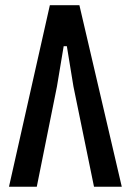

<svg xmlns="http://www.w3.org/2000/svg" viewBox="-20 -854 503 739"><path d="M14.6 -135.3 171.9 -834H285.6L448.7 -135.3H341.8L262.7 -521L237.3 -676.3H225.1L199.2 -521L121.6 -135.3Z"/></svg>

Font: Fjalla One
Style: Regular
Weight: 400
Designer: Irina Smirnova, Eben Sorkin
Foundry: Sorkin Type
Version: Version 1.002; ttfautohint (v1.8.4.7-5d5b);gftools[0.9.25]